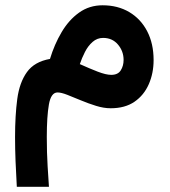

<svg xmlns="http://www.w3.org/2000/svg" viewBox="-20 -410 655 741"><path d="M172.9 -182.6Q189.9 -238.8 217.8 -285.9Q245.6 -333 285.2 -361.3Q324.7 -389.6 376 -389.6Q434.6 -389.6 479 -363.3Q523.4 -336.9 548.1 -289.3Q572.8 -241.7 572.8 -178.2Q572.8 -127.4 554.2 -85Q535.6 -42.5 499 -17.3Q462.4 7.8 407.2 7.8Q380.4 7.8 350.6 -1.5Q320.8 -10.7 292.2 -22.7Q263.7 -34.7 240 -43.9Q216.3 -53.2 202.1 -53.2Q176.8 -53.2 168.7 -6.6Q160.6 40 160.6 118.7Q160.6 179.2 163.8 231.7Q167 284.2 168.9 311H44.9Q42 259.8 40 212.2Q38.1 164.6 38.1 119.6Q38.1 36.1 46.6 -27.8Q55.2 -91.8 84 -131.8Q112.8 -171.9 172.9 -182.6ZM457 -178.7Q457 -212.4 435.3 -238Q413.6 -263.7 377.9 -263.7Q355 -263.7 337.4 -248.3Q319.8 -232.9 307.9 -209.5Q295.9 -186 288.1 -162.6Q324.7 -146 356.9 -133.5Q389.2 -121.1 409.2 -121.1Q435.1 -121.1 446 -138.4Q457 -155.8 457 -178.7Z"/></svg>

Font: Vazirmatn UI
Style: Bold
Weight: 700
Designer: Saber Rastikerdar
Foundry: Saber Rastikerdar
Version: Version 33.003